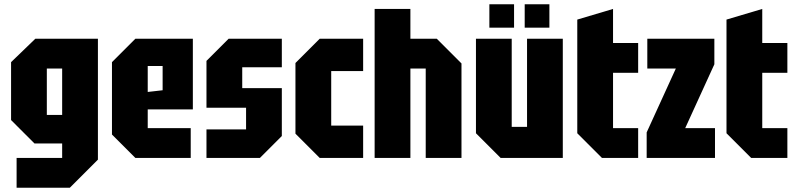

<svg xmlns="http://www.w3.org/2000/svg" viewBox="-20 -742 3739 902"><path d="M58 140V0H272V-68H142L32 -178V-450L146 -560H440V8L308 140ZM200 -420V-202H272V-420Z M506 -110V-450L616 -560H886V-228H674V-140H876V0H616ZM674 -310 744 -318V-432H674Z M950 0V-134H1136V-236H950V-456L1054 -560H1304V-426H1118V-328H1304V-103L1201 0Z M1368 -114V-446L1482 -560H1686V-408H1536V-152H1686V0H1482Z M1740 0V-700H1908V-560H2032L2148 -444V0H1980V-420H1908V0Z M2624 -560V0H2332L2216 -116V-560H2384V-146H2456V-560ZM2279 -612V-722H2395V-612ZM2445 -612V-722H2561V-612Z M2692 -650 2860 -700V-540H2978V-400H2860V-140H2978V0H2808L2692 -116Z M3018 0V-120L3155 -420H3021V-560H3336V-440L3199 -140H3339V0Z M3393 -650 3561 -700V-540H3679V-400H3561V-140H3679V0H3509L3393 -116Z"/></svg>

Font: Tektur Condensed
Style: Bold
Weight: 700
Width: 3
Designer: Adam Jagosz
Foundry: Adam Jagosz
Version: Version 1.005;gftools[0.9.30]